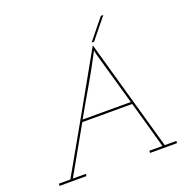

<svg xmlns="http://www.w3.org/2000/svg" viewBox="-152 -1024 1131 1164"><g transform="rotate(-20 414.0 -441.5)"><path d="M515 -750H531Q558 -783 585 -816.5Q612 -850 639 -883H623Q596 -850 569 -816.5Q542 -783 515 -750ZM36 -14 35 0H209L210 -14H126L297 -316H619Q641 -240 662 -164.5Q683 -89 704 -14H620L619 0H793L794 -14H719Q668 -194 617.5 -372.5Q567 -551 516 -732Q415 -551 313.5 -372.5Q212 -194 110 -14ZM304 -330Q353 -417 403 -502Q453 -587 499 -675Q500 -677 503 -682.5Q506 -688 512 -700L517 -675L615 -330Z"/></g></svg>

Font: Josefin Slab Thin Thin
Style: Italic
Weight: 250
Italic angle: -12°
Version: Version 2.000